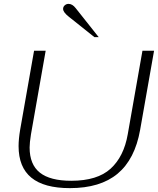

<svg xmlns="http://www.w3.org/2000/svg" viewBox="-20 -962 816 992"><path d="M76 -207Q76 -243 84 -291L156 -700H216L140 -268Q133 -224 133 -200Q133 -112 186 -70Q239 -28 348 -28Q483 -28 551.5 -90.5Q620 -153 640 -268L716 -700H776L704 -291Q677 -139 587.5 -64.5Q498 10 341 10Q208 10 142 -44Q76 -98 76 -207ZM335 -876Q306 -899 306 -916Q306 -927 314.5 -934.5Q323 -942 334 -942Q354 -942 371 -920L490 -770H468Z"/></svg>

Font: Fahkwang ExtraLight
Style: Italic
Weight: 275
Italic angle: -10°
Designer: Suppakit Chalermlarp | Katatrad Co.,Ltd.
Foundry: Cadson Demak Co.,Ltd.
Version: Version 1.000; ttfautohint (v1.6)